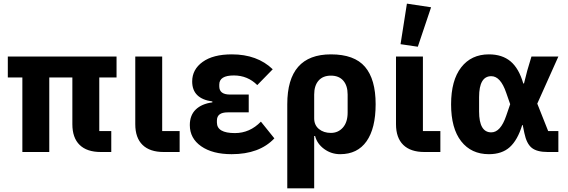

<svg xmlns="http://www.w3.org/2000/svg" viewBox="-20 -836 3125 1056"><path d="M103 0V-410H23V-525H621V-410H526V-115H592V0H534Q458 0 418 -39Q378 -78 378 -153V-410H251V0Z M880 0Q804 0 764 -39Q724 -78 724 -153V-525H872V-115H968V0Z M1254 12Q1149 12 1086.5 -31.5Q1024 -75 1024 -148Q1024 -202 1056.5 -233.5Q1089 -265 1148 -273V-278Q1037 -293 1037 -388Q1037 -454 1094.5 -495.5Q1152 -537 1255 -537Q1395 -537 1480 -455L1395 -368Q1342 -421 1266 -421Q1186 -421 1186 -371V-361Q1186 -316 1245 -316H1348V-218H1232Q1173 -218 1173 -173V-162Q1173 -104 1272 -104Q1354 -104 1415 -167L1489 -75Q1407 12 1254 12Z M1560 200V-263Q1560 -537 1800 -537Q1929 -537 1987.5 -468.5Q2046 -400 2046 -263Q2046 -130 1996 -59Q1946 12 1851 12Q1802 12 1763 -16.5Q1724 -45 1713 -88H1708V200ZM1892 -217V-316Q1892 -365 1868 -392.5Q1844 -420 1800 -420Q1756 -420 1732 -392.5Q1708 -365 1708 -316V-185Q1708 -148 1734 -126.5Q1760 -105 1800 -105Q1840 -105 1866 -134.5Q1892 -164 1892 -217Z M2278 -579 2183 -593 2218 -816 2351 -796ZM2314 0Q2238 0 2198 -39Q2158 -78 2158 -153V-525H2306V-115H2402V0Z M2669 12Q2572 12 2516.5 -59Q2461 -130 2461 -262Q2461 -394 2516.5 -465.5Q2572 -537 2669 -537Q2742 -537 2788 -498.5Q2834 -460 2858 -377H2862L2880 -448L2903 -525H3051L2935 -266L2995 -115H3051V0H2992Q2933 0 2904.5 -23Q2876 -46 2864 -104L2855 -148H2852Q2827 -66 2784 -27Q2741 12 2669 12ZM2682 -108Q2733 -108 2764 -199L2786 -263L2764 -326Q2733 -417 2682 -417Q2615 -417 2615 -302V-223Q2615 -108 2682 -108Z"/></svg>

Font: Anuphan
Style: Bold
Weight: 700
Designer: Mike Abbink, Paul van der Laan, Pieter van Rosmalen, Mint Tantisuwanna
Foundry: Bold Monday; Cadson Demak
Version: Version 3.002;hotconv 1.0.109;makeotfexe 2.5.65596